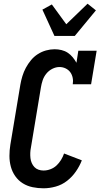

<svg xmlns="http://www.w3.org/2000/svg" viewBox="-20 -1009 542 1037"><path d="M215 8Q185 8 156 2Q127 -4 103 -19Q79 -34 62.5 -57.5Q46 -81 38.5 -109Q31 -137 31 -167Q31 -197 36 -228L90 -552Q94 -575 101 -598Q108 -621 119.5 -642.5Q131 -664 147 -683.5Q163 -703 184 -716.5Q205 -730 228.5 -736.5Q252 -743 275 -743Q294 -743 312.5 -738.5Q331 -734 346 -724Q361 -714 372.5 -700Q384 -686 393 -670L403 -735H502L472 -554H373Q376 -572 372.5 -589Q369 -606 359.5 -619Q350 -632 334.5 -639.5Q319 -647 301 -647Q282 -647 263 -637.5Q244 -628 230.5 -611.5Q217 -595 210.5 -575.5Q204 -556 201 -537L147 -212Q144 -197 143.5 -183Q143 -169 144.5 -155Q146 -141 151.5 -128.5Q157 -116 166 -106.5Q175 -97 188 -92.5Q201 -88 215 -88Q234 -88 252.5 -95Q271 -102 285 -115Q299 -128 309.5 -145Q320 -162 326 -180L422 -143Q410 -112 390 -83Q370 -54 342.5 -32.5Q315 -11 281.5 -1.5Q248 8 215 8ZM274 -815 209 -957 260 -985 338 -878 453 -989 498 -953 384 -815Z"/></svg>

Font: Iosevka Curly Slab
Style: Bold Italic
Weight: 700
Italic angle: -9°
Monospace: yes
Designer: Belleve Invis
Foundry: Belleve Invis
Version: Version 22.1.2; ttfautohint (v1.8.4)